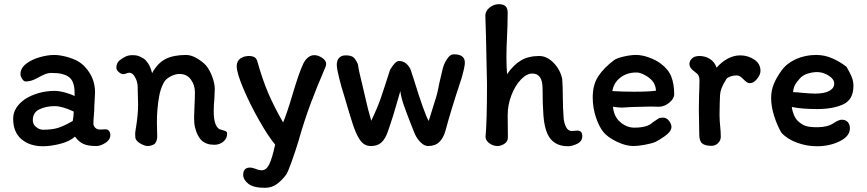

<svg xmlns="http://www.w3.org/2000/svg" viewBox="-20 -695 4148 919"><path d="M441 4Q403 4 380.5 -5.5Q358 -15 339 -41Q313 -18 268 -6.5Q223 5 185 5Q123 5 83 -28.5Q43 -62 43 -127Q43 -155 58 -178.5Q73 -202 99 -220Q128 -239 165 -249.5Q202 -260 242 -260Q263 -260 292 -252Q321 -244 337 -235V-251Q337 -305 311 -325.5Q285 -346 227 -346Q210 -346 193.5 -339Q177 -332 156 -320Q128 -305 103 -305Q94 -305 86 -317.5Q78 -330 78 -340Q78 -369 105.5 -390Q133 -411 171 -421.5Q209 -432 239 -432Q269 -432 308 -420.5Q347 -409 372 -389Q402 -363 418.5 -328.5Q435 -294 435 -253Q435 -240 433 -214Q431 -186 431 -166Q431 -157 429 -139Q427 -117 427 -104Q427 -92 436 -83.5Q445 -75 457 -75L485 -76Q496 -76 502 -68Q508 -60 508 -48Q508 -26 484.5 -11Q461 4 441 4ZM328 -116Q332 -133 333 -161Q278 -187 242 -187Q201 -187 169 -172Q137 -157 137 -119Q137 -100 153 -87Q169 -74 186 -74Q229 -74 258 -83Q287 -92 328 -116Z M1067 -57Q1068 -33 1049.5 -17.5Q1031 -2 1006 -2Q967 -2 945 -23Q923 -44 913 -87Q909 -104 909 -134Q909 -151 911 -189Q913 -229 913 -253Q913 -288 893.5 -314.5Q874 -341 839 -341Q818 -341 795 -328.5Q772 -316 763 -298Q748 -269 742 -235Q731 -175 731 -110Q731 -79 732 -62Q732 -58 732.5 -46.5Q733 -35 730.5 -25.5Q728 -16 722 -8Q717 -3 706.5 0.5Q696 4 687 4Q673 4 652 -8Q631 -20 628 -35L627 -52Q627 -61 629 -73Q641 -143 641 -195Q641 -218 640 -231L639 -278Q639 -302 627 -324.5Q615 -347 599 -347Q594 -347 585 -343.5Q576 -340 570 -340Q560 -340 548.5 -350Q537 -360 537 -371Q537 -392 551 -405Q566 -417 580.5 -424Q595 -431 614 -431Q630 -431 640 -428Q650 -425 667 -415Q676 -410 688 -393Q700 -376 708 -345Q734 -393 772.5 -412.5Q811 -432 871 -432Q894 -432 920.5 -417Q947 -402 966 -382Q984 -360 996 -327.5Q1008 -295 1008 -269Q1008 -254 1006 -220Q1003 -193 1003 -163Q1003 -93 1030 -77Q1035 -75 1046 -72Q1057 -69 1062 -66Q1067 -63 1067 -57Z M1144 142Q1144 107 1177 107Q1187 107 1203 113Q1219 120 1233 120Q1255 120 1269 91Q1283 62 1297 -3Q1266 -39 1221.5 -117Q1177 -195 1145 -270.5Q1113 -346 1113 -378Q1113 -403 1130.5 -415Q1148 -427 1171 -427Q1189 -427 1199 -420.5Q1209 -414 1213 -397Q1237 -312 1264.5 -248Q1292 -184 1335 -109Q1352 -148 1380 -242Q1411 -347 1432 -391Q1441 -409 1454.5 -420Q1468 -431 1485 -431Q1502 -431 1521.5 -418.5Q1541 -406 1541 -389Q1541 -379 1534 -365Q1495 -275 1465.5 -195.5Q1436 -116 1409 -21Q1393 32 1375.5 80Q1358 128 1351 139Q1331 167 1306 185.5Q1281 204 1248 204Q1193 204 1168.5 184.5Q1144 165 1144 142Z M2083 -298Q2093 -343 2099 -366Q2105 -389 2115 -405Q2126 -423 2134.5 -429Q2143 -435 2153 -435Q2205 -435 2205 -395Q2205 -375 2189 -320Q2136 -160 2113 -72Q2103 -35 2083 -15.5Q2063 4 2029 4Q2012 4 1994.5 -12.5Q1977 -29 1966 -53L1955 -80Q1927 -151 1913.5 -189.5Q1900 -228 1896 -259L1887 -227Q1863 -141 1837 -67Q1824 -29 1805 -12.5Q1786 4 1756 4Q1738 4 1724.5 -4Q1711 -12 1699 -31Q1683 -57 1668.5 -101Q1654 -145 1627 -238Q1614 -278 1603 -322.5Q1592 -367 1592 -385Q1592 -406 1603 -418Q1614 -430 1635 -430Q1662 -430 1673 -419.5Q1684 -409 1693 -388Q1698 -352 1715 -286L1737 -192Q1739 -181 1749 -146L1757 -117Q1787 -180 1803 -226.5Q1819 -273 1847 -361Q1860 -382 1870 -392.5Q1880 -403 1890 -403Q1910 -403 1924.5 -390.5Q1939 -378 1946 -360L1960 -317Q2012 -149 2032 -116L2070 -238Q2076 -260 2083 -298Z M2407 -521Q2404 -470 2404 -419Q2404 -381 2407 -340Q2438 -385 2474 -406Q2510 -427 2561 -427Q2598 -427 2630 -394Q2662 -361 2671 -317Q2674 -278 2674 -222Q2674 -186 2678 -128Q2680 -106 2689.5 -87Q2699 -68 2717 -68Q2726 -68 2731.5 -69Q2737 -70 2742 -70Q2756 -70 2761.5 -63Q2767 -56 2767 -43Q2767 -19 2743 -7Q2719 5 2699 5Q2627 5 2600 -55Q2585 -89 2581 -143.5Q2577 -198 2577 -271Q2577 -343 2528 -343Q2501 -343 2473.5 -314.5Q2446 -286 2428 -239.5Q2410 -193 2410 -143L2411 -39Q2411 -17 2394 -6.5Q2377 4 2362 4Q2340 4 2322 -9.5Q2304 -23 2304 -40Q2311 -115 2311 -291Q2311 -323 2306 -528L2303 -620Q2303 -642 2323 -658.5Q2343 -675 2368 -675Q2390 -675 2400 -665Q2410 -655 2410 -634Q2410 -608 2409 -573.5Q2408 -539 2407 -521Z M2919 -407Q2933 -417 2966 -424.5Q2999 -432 3024 -432Q3054 -432 3087.5 -419.5Q3121 -407 3142 -391Q3179 -364 3193 -328.5Q3207 -293 3207 -244Q3207 -223 3183.5 -203.5Q3160 -184 3133 -184L3095 -185Q3066 -185 3012 -183L2991 -182Q2969 -180 2958 -180Q2942 -180 2914 -184Q2918 -137 2949 -110.5Q2980 -84 3016 -84Q3079 -84 3104 -109Q3125 -124 3132 -128Q3139 -132 3154 -132Q3170 -132 3182 -117Q3194 -102 3194 -87Q3194 -70 3173.5 -52.5Q3153 -35 3118 -16Q3099 -8 3066 -2Q3033 4 3011 4Q2976 4 2933 -16.5Q2890 -37 2869 -62Q2848 -87 2832.5 -133Q2817 -179 2817 -229Q2817 -290 2844 -330.5Q2871 -371 2919 -407ZM3120 -261Q3118 -290 3102 -308.5Q3086 -327 3058 -340Q3049 -344 3042 -346Q3035 -348 3026 -348Q2980 -348 2948.5 -323Q2917 -298 2911 -259Q2961 -256 3016 -256Q3087 -256 3120 -261Z M3280 -389Q3280 -403 3292 -415Q3304 -427 3328 -427Q3356 -427 3378.5 -412.5Q3401 -398 3410 -371Q3433 -398 3462.5 -414Q3492 -430 3523 -430Q3560 -430 3590 -410Q3620 -390 3620 -356Q3620 -337 3603.5 -317Q3587 -297 3570 -297Q3561 -297 3554.5 -301.5Q3548 -306 3539 -315Q3529 -325 3522 -329.5Q3515 -334 3506 -334Q3490 -334 3476 -329Q3462 -324 3457 -317Q3441 -292 3433.5 -272Q3426 -252 3426 -229Q3426 -212 3425 -202L3424 -145Q3424 -132 3425 -116Q3426 -100 3427 -92Q3430 -65 3430 -40Q3430 -23 3417 -10Q3404 3 3385 3Q3355 3 3341 -8.5Q3327 -20 3327 -51L3326 -115Q3325 -134 3325 -169L3326 -235Q3328 -283 3328 -313Q3328 -324 3323.5 -333Q3319 -342 3306 -351Q3280 -369 3280 -389Z M3722 -359Q3747 -393 3791 -412.5Q3835 -432 3887 -432Q3927 -432 3964.5 -415.5Q4002 -399 4032 -375Q4036 -368 4046 -349.5Q4056 -331 4060.5 -316Q4065 -301 4065 -285Q4065 -218 4016 -195.5Q3967 -173 3892 -173Q3817 -173 3770 -183Q3772 -164 3780 -145Q3788 -126 3799 -116Q3819 -97 3838.5 -91.5Q3858 -86 3891 -86Q3941 -86 3969 -105Q3995 -122 4009 -122Q4028 -122 4038 -110.5Q4048 -99 4048 -81Q4048 -43 3999.5 -19Q3951 5 3890 5Q3842 5 3795 -12Q3748 -29 3720 -60Q3701 -92 3686 -138Q3671 -184 3671 -226Q3671 -262 3684 -293.5Q3697 -325 3722 -359ZM3809 -320Q3793 -303 3785.5 -289Q3778 -275 3776 -254Q3787 -254 3797 -253Q3807 -252 3816 -251Q3860 -247 3882 -247Q3926 -247 3949.5 -260Q3973 -273 3973 -295Q3973 -316 3946.5 -333Q3920 -350 3891 -350Q3869 -350 3845.5 -342.5Q3822 -335 3809 -320Z"/></svg>

Font: Itim
Style: Regular
Weight: 400
Designer: Suppakit Chalermlarp
Version: Version 1.002g